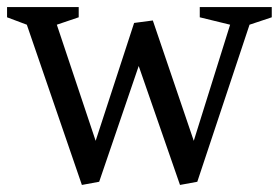

<svg xmlns="http://www.w3.org/2000/svg" viewBox="-27 -511 790 544"><path d="M205 13 49 -441 -7 -462V-491H196V-462L134 -441L244 -112L353 -446L406 -453L522 -112L625 -441L539 -462V-491H743V-462L680 -441L532 4L483 13L366 -324L254 4Z"/></svg>

Font: Manuale
Style: Regular
Weight: 400
Designer: Eduardo Tunni / Pablo Cosgaya
Foundry: Eduardo Tunni / Pablo Cosgaya
Version: Version 1.002